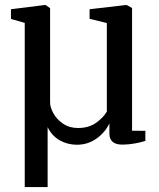

<svg xmlns="http://www.w3.org/2000/svg" viewBox="-20 -578 647 780"><path d="M80.5 182V-485L24.5 -501V-540.5L160.5 -557.5H165.5L183.5 -545V-162Q183.5 -142 197 -117.5Q210.5 -93 236.2 -75.5Q262 -58 297 -58Q339.5 -58 369 -78.2Q398.5 -98.5 414 -124.5V-484.5L344 -501.5V-540.5L490.5 -557.5H495L516.5 -545.5V-47L570.5 -46.5V-5.5Q552 0.5 526.5 5Q501 9.5 477 9.5Q450 9.5 437.2 -2.2Q424.5 -14 424.5 -34V-77Q406.5 -39 371.2 -14.5Q336 10 293 10Q254 10 222.2 -8.2Q190.5 -26.5 173.5 -61.5V182Z"/></svg>

Font: Merriweather 12pt
Style: Regular
Weight: 400
Designer: Eben Sorkin
Foundry: Eben Sorkin
Version: Version 2.100